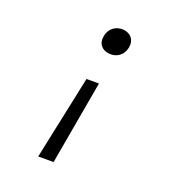

<svg xmlns="http://www.w3.org/2000/svg" viewBox="-134 -629 888 962"><g transform="rotate(20 310.0 -148.5)"><path d="M271 -224.5 176.5 223H258.5L337.5 -224.5ZM361 -520C322.5 -523 287 -500 279 -457C270 -413.5 296 -385.5 334.5 -382.5C373 -379 408.5 -401 417 -445C425.5 -488 400 -516.5 361 -520Z"/></g></svg>

Font: Monaspace Neon Light
Style: Italic
Weight: 300
Italic angle: -11°
Designer: Riley Cran & the Lettermatic Team
Foundry: Lettermatic
Version: Version 1.200 (Monaspace Neon)